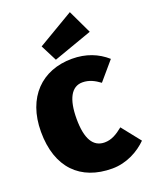

<svg xmlns="http://www.w3.org/2000/svg" viewBox="-183 -1097 959 1216"><g transform="rotate(-20 297.0 -489.5)"><path d="M443 -1001 201 -858 257 -748 519 -841ZM354 -719C151 -719 12 -583 12 -351C12 -108 145 22 358 22C456 22 540 -26 594 -80L494 -206C452 -172 415 -150 369 -150C292 -150 252 -216 252 -351C252 -484 291 -556 365 -556C411 -556 447 -536 481 -511L586 -634C525 -688 448 -719 354 -719Z"/></g></svg>

Font: Fira Sans Ultra
Style: Regular
Weight: 950
Designer: Carrois Corporate & Edenspiekermann AG
Foundry: Carrois Corporate GbR & Edenspiekermann AG
Version: Version 4.203;PS 004.203;hotconv 1.0.88;makeotf.lib2.5.64775